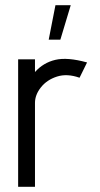

<svg xmlns="http://www.w3.org/2000/svg" viewBox="-20 -721 386 741"><path d="M50 0V-492H115V-443Q147 -479 193.5 -490Q240 -501 316 -480L287 -421Q239 -438 200 -425.5Q161 -413 138 -384Q115 -355 115 -324V0ZM168 -568H213L253 -701H194Z"/></svg>

Font: Kulim Park Light
Style: Regular
Weight: 300
Designer: Noponies / Dale Sattler
Foundry: Noponies
Version: Version 1.000; ttfautohint (v1.8.3)